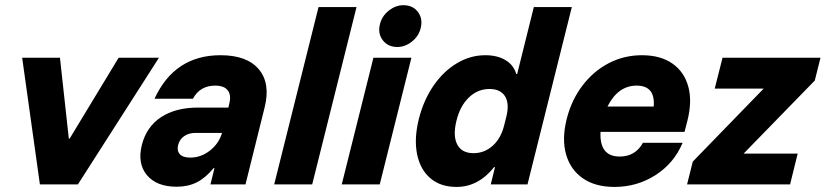

<svg xmlns="http://www.w3.org/2000/svg" viewBox="-20 -728 3259 758"><path d="M137.5 0 67.5 -500H216.7L251.7 -180.8H255L448.3 -500H607.5L287.5 0Z M677.5 9.2Q598.3 9.2 560 -36.7Q521.7 -82.5 540 -155.8Q558.3 -227.5 615.8 -265.4Q673.3 -303.3 761.7 -303.3H881.7L885.8 -321.7Q893.3 -353.3 878.8 -371.7Q864.2 -390 830 -390Q769.2 -390 741.7 -338.3H590Q669.2 -510 850.8 -510Q955 -510 1001.7 -454.6Q1048.3 -399.2 1025 -305L949.2 0H810.8L826.7 -64.2H823.3Q791.7 -25.8 757.1 -8.3Q722.5 9.2 677.5 9.2ZM730.8 -105.8Q772.5 -105.8 807.5 -132.5Q842.5 -159.2 855.8 -200.8L856.7 -203.3H751.7Q725.8 -203.3 707.5 -190.8Q689.2 -178.3 683.3 -155.8Q677.5 -132.5 690 -119.2Q702.5 -105.8 730.8 -105.8Z M1062.5 0 1237.5 -700H1387.5L1212.5 0Z M1329.2 0 1454.2 -500H1604.2L1479.2 0ZM1548.3 -542.5Q1511.7 -542.5 1491.2 -569.2Q1470.8 -595.8 1480 -632.5Q1487.5 -664.2 1514.6 -685.8Q1541.7 -707.5 1572.5 -707.5Q1610 -707.5 1630 -680.8Q1650 -654.2 1640.8 -616.7Q1633.3 -585.8 1606.7 -564.2Q1580 -542.5 1548.3 -542.5Z M1782.5 10Q1719.2 10 1679.2 -24.2Q1639.2 -58.3 1626.7 -118.8Q1614.2 -179.2 1633.3 -257.5Q1652.5 -333.3 1691.7 -390Q1730.8 -446.7 1783.8 -478.3Q1836.7 -510 1895.8 -510Q1943.3 -510 1975.4 -490.8Q2007.5 -471.7 2018.3 -435.8H2021.7L2087.5 -700H2237.5L2062.5 0H1917.5L1934.2 -68.3H1930.8Q1868.3 10 1782.5 10ZM1849.2 -123.3Q1892.5 -123.3 1925 -152.5Q1957.5 -181.7 1970 -231.7L1979.2 -268.3Q1991.7 -319.2 1973.8 -347.9Q1955.8 -376.7 1912.5 -376.7Q1865.8 -376.7 1830.8 -342.9Q1795.8 -309.2 1781.7 -250Q1767.5 -190.8 1785.4 -157.1Q1803.3 -123.3 1849.2 -123.3Z M2405.8 10Q2330 10 2280.8 -24.2Q2231.7 -58.3 2214.6 -119.2Q2197.5 -180 2217.5 -259.2Q2236.7 -334.2 2280 -390.8Q2323.3 -447.5 2383.8 -478.8Q2444.2 -510 2514.2 -510Q2587.5 -510 2634.6 -477.1Q2681.7 -444.2 2697.5 -385.4Q2713.3 -326.7 2693.3 -249.2L2682.5 -207.5H2350.8Q2345.8 -110 2426.7 -110Q2488.3 -110 2518.3 -164.2H2675Q2640.8 -83.3 2567.9 -36.7Q2495 10 2405.8 10ZM2378.3 -307.5H2560.8Q2567.5 -390 2493.3 -390Q2420 -390 2378.3 -307.5Z M2692.5 0 2715 -90 2995 -378.3H2801.7L2832.5 -500H3219.2L3196.7 -410L2915.8 -121.7H3129.2L3099.2 0Z"/></svg>

Font: Funnel Sans ExtraBold
Style: Italic
Weight: 800
Italic angle: -14.036°
Version: Version 1.000; Beta; Release 5; Build 24; ttfautohint (v1.8.